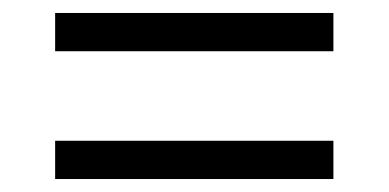

<svg xmlns="http://www.w3.org/2000/svg" viewBox="-20 -505 599 296"><path d="M65 -426V-485H494V-426ZM65 -229V-288H494V-229Z"/></svg>

Font: Noto Serif Vithkuqi
Style: Regular
Weight: 400
Version: Version 1.005